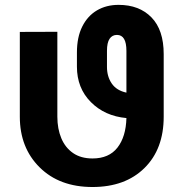

<svg xmlns="http://www.w3.org/2000/svg" viewBox="-20 -740 722 770"><path d="M351 10Q218.5 10 139 -68.8Q59.5 -147.5 59.5 -272V-612L210 -612.5V-272Q210 -223.5 225.8 -185.8Q241.5 -148 273 -126.2Q304.5 -104.5 351 -104.5Q417 -104.5 451 -148Q485 -191.5 487 -266.5Q400 -274.5 344.2 -330.8Q288.5 -387 288.5 -472.5V-529.5Q288.5 -591 310 -633.8Q331.5 -676.5 369 -698.5Q406.5 -720.5 455.5 -720.5Q538.5 -720.5 587.5 -670.2Q636.5 -620 636.5 -523V-272Q636.5 -142 559.2 -66Q482 10 351 10ZM487 -368.5V-536Q487 -600 449 -600Q430 -600 419.5 -584.5Q409 -569 409 -536V-471.5Q409 -433 428.2 -405Q447.5 -377 487 -368.5Z"/></svg>

Font: Roberto Sans
Style: Bold
Weight: 700
Designer: Google (font) & Cristiano Sobral (main changes)
Version: Version 1.000;October 12, 2021;FontCreator 14.0.0.2814 64-bi